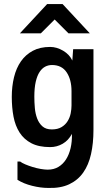

<svg xmlns="http://www.w3.org/2000/svg" viewBox="-20 -768 540 945"><path d="M332 -319Q332 -376 308 -412Q284 -448 236 -448Q218 -448 202.5 -440Q187 -432 175 -414Q163 -396 156 -366Q149 -336 149 -292Q149 -265 151.5 -236.5Q154 -208 163 -184.5Q172 -161 189 -146Q206 -131 235 -131Q264 -131 283 -142.5Q302 -154 313 -172Q324 -190 328 -210.5Q332 -231 332 -249ZM215 67Q245 67 267.5 53.5Q290 40 305 16.5Q320 -7 327.5 -39Q335 -71 334 -109Q317 -77 288.5 -60.5Q260 -44 227 -44Q171 -44 134.5 -63Q98 -82 76.5 -115.5Q55 -149 46.5 -194Q38 -239 38 -291Q38 -343 49 -388Q60 -433 83 -466Q106 -499 141.5 -518Q177 -537 227 -537Q259 -537 290.5 -518.5Q322 -500 336 -470L340 -526H440V-129Q440 -63 428 -9.5Q416 44 389.5 81.5Q363 119 320.5 139Q278 159 217 157Q180 157 138 146.5Q96 136 66 117V27H79Q88 34 104.5 41Q121 48 140.5 54Q160 60 180 63.5Q200 67 215 67ZM288 -748 422 -604H317L249 -672L181 -604H78L212 -748Z"/></svg>

Font: D2Coding ligature
Style: Bold
Weight: 700
Monospace: yes
Designer: Yong-Rak Park; Jeong-Hwan Yoon; Sang-Min Lee;
Foundry: NHN Corporation
Version: Version 1.3.2; Build 20180524